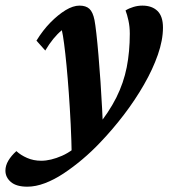

<svg xmlns="http://www.w3.org/2000/svg" viewBox="-136 -457 629 701"><path d="M-36.1 224.6Q-76.2 224.6 -96.2 207.5Q-116.2 190.4 -116.2 166Q-116.2 147.5 -105.5 129.4Q-94.7 111.3 -76.2 94.7Q-60.5 109.4 -37.1 119.6Q-13.7 129.9 14.6 129.9Q48.8 129.9 90.3 111.8Q131.8 93.8 176.8 46.9L213.9 11.7Q261.7 -46.9 288.6 -100.6Q315.4 -154.3 326.7 -211.4Q337.9 -268.6 337.9 -334Q337.9 -359.4 333 -381.8Q328.1 -404.3 322.3 -418.9Q335 -426.8 351.1 -431.6Q367.2 -436.5 383.8 -436.5Q418.9 -436.5 439 -417Q459 -397.5 459 -356.4Q459 -310.5 440.4 -257.3Q421.9 -204.1 389.6 -147.9Q357.4 -91.8 316.4 -38.1Q275.4 15.6 230.5 62.5Q199.2 95.7 165 124.5Q130.9 153.3 96.2 176.3Q61.5 199.2 27.8 211.9Q-5.9 224.6 -36.1 224.6ZM126 116.2Q125 55.7 122.1 -3.9Q119.1 -63.5 115.2 -117.7Q111.3 -171.9 106.9 -217.8Q102.5 -263.7 98.1 -296.9Q93.8 -330.1 89.8 -346.7Q57.6 -320.3 29.3 -272.5L-2.9 -308.6Q20.5 -346.7 48.3 -375Q76.2 -403.3 103.5 -419.9Q130.9 -436.5 154.3 -436.5Q177.7 -436.5 190.4 -424.8Q203.1 -413.1 209 -383.8Q211.9 -369.1 215.8 -335Q219.7 -300.8 223.6 -254.4Q227.5 -208 231 -157.7Q234.4 -107.4 236.8 -60.1Q239.3 -12.7 240.2 23.4Z"/></svg>

Font: Crimson Pro
Style: Bold Italic
Weight: 700
Italic angle: -12°
Designer: Jacques Le Bailly
Foundry: Baron von Fonthausen
Version: Version 1.003